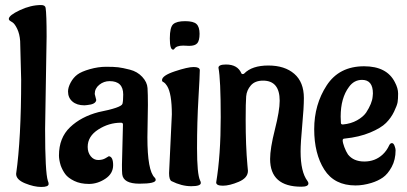

<svg xmlns="http://www.w3.org/2000/svg" viewBox="-20 -717 1615 762"><path d="M165 -572 159 -205Q159 -33 170 1Q173 7 173 13Q173 25 144 25Q115 25 79.5 10.5Q44 -4 44 -27Q64 -167 64 -401L60 -554Q58 -582 48.5 -602Q39 -622 30 -628L22 -633Q15 -637 15 -642Q15 -656 58.5 -676.5Q102 -697 143 -697Q159 -697 161 -686Q165 -660 165 -572Z M567 -300 565 -172Q565 -39 594 -12Q598 -8 598 -3Q598 12 533.5 12Q469 12 465 -26Q464 -35 464 -63L468 -223Q468 -230 460 -230Q412 -230 370 -203Q328 -176 328 -134Q328 -112 340 -97Q352 -82 369.5 -82Q387 -82 398.5 -89Q410 -96 412 -97Q429 -95 429 -61.5Q429 -28 398 -7.5Q367 13 333 13Q299 13 274.5 1Q250 -11 239 -26Q228 -41 221 -60Q214 -83 214 -100Q214 -170 258 -212Q302 -254 371 -272Q462 -290 466 -305Q469 -316 469 -342Q469 -395 415 -395Q392 -395 374 -380.5Q356 -366 356 -344L362 -320Q360 -303 326 -300L315 -299Q285 -299 267.5 -314Q250 -329 250 -354Q250 -370 260.5 -389.5Q271 -409 287 -421Q303 -433 336.5 -442.5Q370 -452 401 -452Q432 -452 449 -450Q466 -448 495.5 -440.5Q525 -433 544.5 -412Q564 -391 565.5 -367.5Q567 -344 567 -300Z M731 -535 707 -536Q680 -536 672 -523Q670 -520 667 -520Q654 -520 654 -564.5Q654 -609 667.5 -621Q681 -633 714.5 -633Q748 -633 760 -621.5Q772 -610 772 -583Q772 -556 763 -545.5Q754 -535 731 -535ZM651 -30 662 -263Q662 -346 643 -376Q637 -386 629 -391Q623 -393 623 -399Q623 -417 674 -434Q725 -451 748.5 -451Q772 -451 773 -439Q773 -419 767.5 -325.5Q762 -232 762 -129Q762 -26 774 -1Q777 4 777 9Q777 22 739 22Q701 22 661 2Q651 -3 651 -30Z M838 7Q856 -101 856 -252Q856 -403 847 -448Q847 -461 877 -461Q923 -461 938 -426Q939 -423 943 -423Q947 -423 949 -425Q980 -457 1045 -457Q1110 -457 1148 -424Q1186 -391 1186 -328Q1186 -290 1179.5 -220Q1173 -150 1173 -116Q1173 -35 1200 1Q1204 6 1204 11Q1204 24 1176 24Q1052 24 1052 -86Q1052 -128 1071 -203Q1090 -278 1090 -317Q1090 -397 1024 -397Q992 -397 975.5 -378Q959 -359 957 -334.5Q955 -310 955 -242Q955 -138 962 -61L964 -39Q964 -11 927.5 4.5Q891 20 864.5 20Q838 20 838 7Z M1332 -254 1333 -229Q1333 -223 1341 -223Q1373 -226 1397 -239.5Q1421 -253 1433 -270Q1457 -307 1459 -334L1460 -346Q1460 -400 1417 -400Q1385 -400 1365 -372Q1332 -328 1332 -254ZM1550 -121Q1550 -83 1534.5 -54.5Q1519 -26 1499.5 -12.5Q1480 1 1454 9Q1421 19 1391 19Q1307 19 1267 -44Q1227 -107 1227 -204.5Q1227 -302 1276.5 -378Q1326 -454 1425 -454Q1515 -454 1547 -391Q1560 -367 1560 -345.5Q1560 -324 1558 -311.5Q1556 -299 1544 -274Q1532 -249 1512 -229Q1492 -209 1449 -191Q1406 -173 1348 -167Q1340 -167 1340 -160Q1340 -151 1346.5 -133.5Q1353 -116 1361 -104Q1383 -76 1426 -76Q1469 -76 1499 -104Q1515 -119 1525 -141Q1529 -149 1535.5 -149Q1542 -149 1546 -138Q1550 -127 1550 -121Z"/></svg>

Font: Aladin
Style: Regular
Weight: 400
Designer: Angel Koziupa and Alejandro Paul
Foundry: Angel Koziupa and Alejandro Paul
Version: Version 1.000